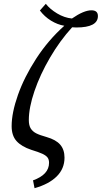

<svg xmlns="http://www.w3.org/2000/svg" viewBox="-20 -792 533 1006"><path d="M153 153Q237 123 237 61Q237 43 228.5 32.5Q220 22 201.5 13.5Q183 5 144 -7Q93 -24 67 -52.5Q41 -81 41 -131Q41 -201 74 -294.5Q107 -388 169.5 -484.5Q232 -581 317 -657Q281 -663 247 -684Q213 -705 189 -737L220 -772Q242 -744 279.5 -721.5Q317 -699 357 -695Q419 -738 459 -738Q493 -738 493 -708Q493 -648 380 -648L358 -649Q294 -579 242 -490Q190 -401 160.5 -314.5Q131 -228 131 -163Q131 -135 141 -119Q151 -103 169.5 -93.5Q188 -84 224 -74Q273 -60 295.5 -34Q318 -8 318 34Q318 92 277 132.5Q236 173 161 194Z"/></svg>

Font: Noto Serif Cond
Style: Italic
Weight: 400
Width: 3
Italic angle: -12°
Designer: Monotype Design Team
Foundry: Monotype Imaging Inc.
Version: Version 1.001